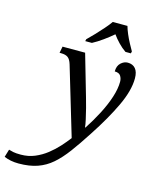

<svg xmlns="http://www.w3.org/2000/svg" viewBox="-305 -863 976 1199"><g transform="rotate(15 183.0 -263.0)"><path d="M-68 240Q-121 240 -162 222L-147 172Q-135 176 -117.5 179.5Q-100 183 -69 183Q-20 183 21.5 165.5Q63 148 98 120.5Q133 93 161.5 61.5Q190 30 212 1L80 -441Q71 -471 55.5 -482.5Q40 -494 11 -494H1L9 -536H155L233 -266Q241 -240 250 -204Q259 -168 266.5 -135Q274 -102 275 -85H278Q316 -143 346.5 -202Q377 -261 395 -316.5Q413 -372 413 -417Q413 -438 402.5 -454.5Q392 -471 364 -471Q364 -507 384.5 -526Q405 -545 429 -545Q461 -545 479 -524Q497 -503 497 -461Q497 -383 449 -281Q401 -179 321 -57Q272 19 230.5 75Q189 131 147 167.5Q105 204 53.5 222Q2 240 -68 240ZM140 -619Q160 -638 184.5 -664Q209 -690 233 -717Q257 -744 272 -766H367Q373 -744 384.5 -717Q396 -690 410 -664Q424 -638 435 -619L432 -606H397Q372 -623 348.5 -647.5Q325 -672 308 -696Q280 -672 246 -647.5Q212 -623 180 -606H137Z"/></g></svg>

Font: NotoSerif-Italic
Style: Regular
Weight: 400
Italic angle: -12°
Designer: Monotype Design Team
Foundry: Monotype Imaging Inc.
Version: Version 2.007; ttfautohint (v1.8) -l 8 -r 50 -G 200 -x 14 -D